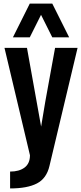

<svg xmlns="http://www.w3.org/2000/svg" viewBox="-20 -891 451 1067"><path d="M208 -808.6 145.5 -683.6H51.8L145.5 -871.1H270.5L364.3 -683.6H270.5ZM36.1 62.5Q86.9 62.5 116.7 40Q146.5 17.6 146.5 -28.3L4.9 -625H129.9Q202.6 -223.1 208.5 -187.5Q218.8 -253.4 231.7 -326.4Q244.6 -399.4 261 -487.5Q277.3 -575.7 286.1 -625H411.1L254.9 31.2Q238.8 100.6 185.3 128.4Q131.8 156.2 36.1 156.2Z"/></svg>

Font: Oswald
Style: Stencbab
Weight: 400
Designer: Mathieu Le Lay
Foundry: Mathieu Le Lay
Version: Version 1.000